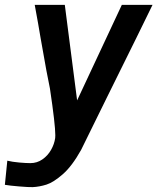

<svg xmlns="http://www.w3.org/2000/svg" viewBox="-32 -570 652 788"><path d="M92.5 99.5Q120 99.5 142 84.2Q164 69 177.5 45.2Q191 21.5 194.5 -3.5Q195 -6.5 195 -15Q195 -59 173 -206.5Q163 -251 134.5 -414.5Q126.5 -464 110.5 -550H234L284.5 -158L468 -550H594Q555 -469 407 -170.5Q306 35 301 45Q264 111.5 225.8 145Q187.5 178.5 159 187.5Q130.5 196.5 102.5 198Q86.5 198.5 47.2 195.2Q8 192 -12 188.5L-2 89.5Q18.5 94.5 46.8 97Q75 99.5 92.5 99.5Z"/></svg>

Font: JuliaMono SemiBoldItalic
Style: Regular
Weight: 600
Italic angle: -9°
Monospace: yes
Designer: cormullion
Foundry: corm
Version: Version 0.049; ttfautohint (v1.8.4)